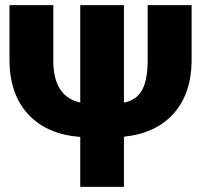

<svg xmlns="http://www.w3.org/2000/svg" viewBox="-20 -731 786 751"><path d="M464.8 -329.6Q513.2 -338.9 535.4 -378.4Q557.6 -418 557.6 -496.1V-710.9H729.5V-491.7Q728 -363.3 658.4 -286.1Q588.9 -209 464.8 -196.3V0H293.9V-195.3Q162.6 -205.6 90.3 -283.9Q18.1 -362.3 17.1 -493.7V-710.9H188.5V-487.3Q191.4 -352.1 293.9 -330.1V-710.9H464.8Z"/></svg>

Font: Roboto
Style: Regular
Weight: 900
Designer: Google
Version: Version 2.001171; 2014